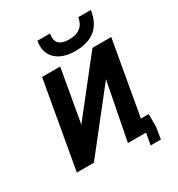

<svg xmlns="http://www.w3.org/2000/svg" viewBox="-190 -861 980 1058"><g transform="rotate(-30 300.0 -332.0)"><path d="M129 -552H244L187.5 -230L183.5 -214.5L449.5 -552H569L486 -81H535.5V1L523.5 74H458.5L471.5 1V0H356.5L427.5 -365L140 0H31.5ZM203.5 -706.5Q203.5 -721 206.5 -737.5H287Q284.5 -727 284.5 -714.5Q284.5 -656 363 -656Q453 -656 466.5 -737.5H546.5Q534.5 -659 487.5 -621.2Q440.5 -583.5 359.5 -583.5Q313 -583.5 277.8 -598.2Q242.5 -613 223 -640.8Q203.5 -668.5 203.5 -706.5Z"/></g></svg>

Font: JuliaMono BoldItalic
Style: Regular
Weight: 700
Italic angle: -9°
Monospace: yes
Designer: cormullion
Foundry: corm
Version: Version 0.049; ttfautohint (v1.8.4)